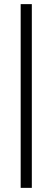

<svg xmlns="http://www.w3.org/2000/svg" viewBox="-20 -715 254 929"><path d="M80 194V-695H134V194Z"/></svg>

Font: Hind Variable Light
Style: Regular
Weight: 300
Designer: Manushi Parikh, Satya Rajpurohit
Foundry: Indian Type Foundry
Version: Version 3.000